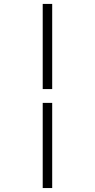

<svg xmlns="http://www.w3.org/2000/svg" viewBox="-20 -865 480 970"><path d="M195.8 -845.2H243.7V-415H195.8ZM195.8 -345.2H243.7V85H195.8Z"/></svg>

Font: FORM UDPGothic
Style: Regular
Weight: 400
Foundry: Pronama LLC
Version: Version 1.05101